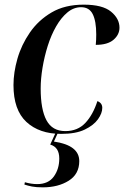

<svg xmlns="http://www.w3.org/2000/svg" viewBox="-20 -566 534 826"><path d="M243 10Q149 10 93.5 -41.5Q38 -93 38 -200Q38 -254 55 -313.5Q72 -373 108.5 -426Q145 -479 202 -512.5Q259 -546 340 -546Q421 -546 457.5 -516Q494 -486 494 -447Q494 -417 468.5 -395Q443 -373 392 -373Q393 -383 393.5 -394.5Q394 -406 394 -418Q394 -475 379 -505Q364 -535 329 -535Q297 -535 270 -512.5Q243 -490 221.5 -452.5Q200 -415 185.5 -369Q171 -323 163 -275Q155 -227 155 -185Q155 -95 180 -48.5Q205 -2 261 -2Q314 -2 347 -37Q380 -72 399 -131Q420 -123 420 -102Q420 -79 401.5 -53Q383 -27 344.5 -8.5Q306 10 243 10ZM164 240Q136 240 118 236.5Q100 233 85 228L87 218Q115 226 140 226Q188 226 211.5 193.5Q235 161 235 116Q235 67 196 56L222 -1H232L212 43Q321 59 321 127Q321 183 275.5 211.5Q230 240 164 240Z"/></svg>

Font: Noto Serif Display Medium
Style: Italic
Weight: 500
Italic angle: -12°
Designer: Monotype Design Team
Foundry: Monotype Imaging Inc.
Version: Version 2.009